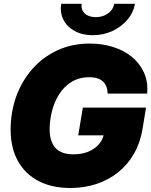

<svg xmlns="http://www.w3.org/2000/svg" viewBox="-20 -965 785 997"><path d="M345.2 11.2Q248.5 11.2 179.2 -25.4Q109.9 -62 72.5 -129.9Q35.2 -197.8 35.2 -291.5Q35.2 -383.8 64.5 -464.6Q93.8 -545.4 148.2 -607.2Q202.6 -668.9 278.3 -703.9Q354 -738.8 446.3 -738.8Q510.7 -738.8 566.9 -721.2Q623 -703.6 664.6 -669.7Q706.1 -635.7 727.8 -587.6Q749.5 -539.6 744.1 -479H539.1Q538.6 -499 532.5 -514.9Q526.4 -530.8 514.6 -541.7Q502.9 -552.7 485.6 -558.3Q468.3 -564 444.8 -564Q390.6 -564 351.3 -539.6Q312 -515.1 286.9 -475.1Q261.7 -435.1 249.8 -387.5Q237.8 -339.8 237.8 -293.5Q237.8 -229.5 268.3 -196.5Q298.8 -163.6 360.4 -163.6Q406.2 -163.6 439.9 -178Q473.6 -192.4 494.4 -217Q515.1 -241.7 520 -272.5L558.1 -262.2H386.2L410.2 -406.2H738.3L720.2 -295.9Q708.5 -224.1 676 -167.2Q643.6 -110.4 594 -70.6Q544.4 -30.8 481.2 -9.8Q418 11.2 345.2 11.2ZM461.9 -782.2Q407.2 -782.2 367.7 -804Q328.1 -825.7 309.3 -862.8Q290.5 -899.9 297.9 -945.3H404.3Q399.4 -915 419.9 -895.5Q440.4 -876 477.5 -876Q502 -876 522.5 -885Q543 -894 556.4 -909.4Q569.8 -924.8 572.8 -945.3H680.7Q673.3 -899.9 641.8 -862.8Q610.4 -825.7 563.5 -804Q516.6 -782.2 461.9 -782.2Z"/></svg>

Font: Inter 28pt Black
Style: Italic
Weight: 900
Italic angle: -9.3988°
Designer: Rasmus Andersson
Foundry: rsms
Version: Version 4.001;git-66647c0bb